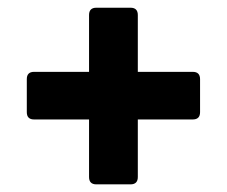

<svg xmlns="http://www.w3.org/2000/svg" viewBox="-20 -545 591 500"><path d="M501 -252.9Q501 -233.9 481.9 -233.9H338.9V-84Q338.9 -64.9 319.8 -64.9H231Q211.9 -64.9 211.9 -84V-233.9H68.8Q49.8 -233.9 49.8 -252.9V-338.9Q49.8 -357.9 68.8 -357.9H211.9V-505.9Q211.9 -524.9 231 -524.9H319.8Q338.9 -524.9 338.9 -505.9V-357.9H481.9Q501 -357.9 501 -338.9Z"/></svg>

Font: New Telegraph
Style: Bold
Weight: 700
Designer: Frank Baranowski
Foundry: Frank Baranowski
Version: Version 3.001